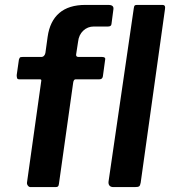

<svg xmlns="http://www.w3.org/2000/svg" viewBox="-20 -762 693 782"><path d="M396 -530Q404 -530 407 -526.5Q410 -523 408 -517L399 -451Q397 -439 385 -439H288Q280 -439 278 -425L220 -13Q219 -5 216 -2.5Q213 0 206 0H104Q98 0 93.5 -6Q89 -12 90 -19L148 -432Q150 -439 142 -439H58Q51 -439 49.5 -444Q48 -449 48 -456L57 -519Q59 -525 61 -527.5Q63 -530 72 -530H148Q155 -530 159.5 -535Q164 -540 165 -547L174 -612Q183 -676 221.5 -709Q260 -742 328 -742H423Q432 -742 437.5 -738Q443 -734 442 -725L434 -664Q433 -654 420 -654H362Q337 -654 319 -637Q301 -620 298 -592L290 -540Q289 -530 300 -530H396ZM553 -18Q551 -6 546.5 -3Q542 0 529 0H442Q431 0 426 -6Q421 -12 422 -22L525 -729Q526 -737 528.5 -739.5Q531 -742 538 -742H642Q655 -742 652 -725Z"/></svg>

Font: Libre Franklin SemiBold
Style: Italic
Weight: 600
Italic angle: -8°
Designer: Pablo Impallari, Rodrigo Fuenzalida, Nhung Nguyen
Foundry: Impallari Type
Version: Version 3.000